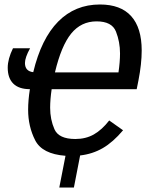

<svg xmlns="http://www.w3.org/2000/svg" viewBox="-20 -689 655 860"><path d="M531.2 -105.5Q486.3 -52.2 440.4 -25.6Q394.5 1 338.9 7.3L311 150.9H245.6L273.4 8.8Q168.9 1 137.5 -60.8Q106 -122.6 106 -197.3Q106 -239.3 113.8 -289.6Q64.9 -289.6 39.8 -314.2Q14.6 -338.9 14.6 -385.7Q14.6 -424.8 38.1 -472.7H114.7Q91.8 -431.2 91.8 -406.7Q91.8 -370.1 128.9 -365.7Q165 -516.1 240.7 -592.5Q316.4 -668.9 427.7 -668.9Q520.5 -668.9 567.6 -616.7Q614.7 -564.5 614.7 -462.9Q614.7 -403.3 600.1 -328.6L592.3 -289.6H211.4Q204.6 -243.2 204.6 -206.5Q204.6 -153.8 223.9 -110.1Q243.2 -66.4 317.4 -66.4Q364.3 -66.4 400.4 -86.9Q436.5 -107.4 469.2 -149.4ZM412.6 -593.3Q343.3 -593.3 298.8 -538.6Q254.4 -483.9 226.1 -364.7H510.7Q517.6 -412.1 517.6 -449.7Q517.6 -501.5 499.5 -547.4Q481.4 -593.3 412.6 -593.3Z"/></svg>

Font: Cousine
Style: Italic
Weight: 400
Italic angle: -12°
Monospace: yes
Designer: Steve Matteson
Foundry: Monotype Imaging Inc.
Version: Version 1.21